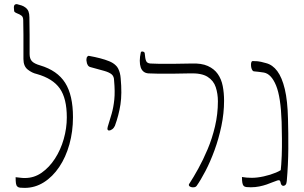

<svg xmlns="http://www.w3.org/2000/svg" viewBox="-20 -901 1478 934"><path d="M56 -39Q70 -38 78.5 -36.5Q87 -35 101 -35Q146 -35 183 -61Q220 -87 247.5 -129.5Q275 -172 290 -224.5Q305 -277 305 -330Q305 -422 271 -470.5Q237 -519 159 -541Q136 -546 115 -562.5Q94 -579 94 -614Q94 -647 94 -675.5Q94 -704 94 -733.5Q94 -763 93 -802Q93 -818 85 -824.5Q77 -831 61 -837Q54 -840 51 -843Q48 -846 48 -858Q47 -865 48 -870.5Q49 -876 52.5 -878.5Q56 -881 62 -881Q75 -878 85 -874.5Q95 -871 103 -865Q114 -857 118.5 -845.5Q123 -834 123 -817Q124 -780 124 -732Q124 -684 124 -639Q124 -615 135.5 -603Q147 -591 175 -583Q259 -558 297 -498Q335 -438 335 -331Q335 -261 317.5 -198.5Q300 -136 268 -88.5Q236 -41 193 -14Q150 13 100 13Q86 13 77.5 12Q69 11 64 6Q59 1 57.5 -9.5Q56 -20 56 -39Z M510 -266Q507 -266 504 -269.5Q501 -273 504 -284Q514 -316 523 -347Q532 -378 536 -416.5Q540 -455 535 -509Q535 -529 523.5 -539Q512 -549 487.5 -556Q463 -563 422 -574Q412 -576 407 -584Q402 -592 401 -604Q400 -608 400.5 -612Q401 -616 401.5 -619Q402 -622 404 -624.5Q406 -627 408 -628.5Q410 -630 414 -629Q442 -624 467 -617.5Q492 -611 511.5 -603Q531 -595 543 -583Q550 -577 555 -567Q560 -557 563 -545.5Q566 -534 567 -521Q574 -445 566 -393Q558 -341 539 -289Q534 -278 525.5 -272Q517 -266 510 -266Z M665 -646Q666 -650 670.5 -650.5Q675 -651 679.5 -648.5Q684 -646 684 -642Q686 -615 691 -604Q696 -593 712 -592Q734 -591 758 -590.5Q782 -590 818 -590.5Q854 -591 911 -592Q960 -594 991 -580Q1022 -566 1039.5 -541Q1057 -516 1063.5 -482.5Q1070 -449 1070 -411Q1070 -350 1057 -288Q1044 -226 1023.5 -170Q1003 -114 979.5 -69Q956 -24 936 4Q932 9 924.5 10Q917 11 909.5 9Q902 7 899.5 2Q897 -3 902 -9Q921 -38 944.5 -80.5Q968 -123 990 -175Q1012 -227 1026 -286.5Q1040 -346 1040 -408Q1040 -445 1029.5 -477Q1019 -509 989.5 -527.5Q960 -546 903 -544Q851 -543 815.5 -542.5Q780 -542 753 -542.5Q726 -543 702 -544Q688 -545 678.5 -552.5Q669 -560 664.5 -573.5Q660 -587 660 -605.5Q660 -624 665 -646Z M1200 10Q1187 10 1178.5 9Q1170 8 1165.5 3.5Q1161 -1 1159 -11.5Q1157 -22 1157 -40Q1171 -38 1180 -37Q1189 -36 1205 -36Q1231 -36 1263 -43Q1295 -50 1322.5 -61.5Q1350 -73 1361 -86L1344 -55Q1349 -101 1350.5 -143.5Q1352 -186 1351.5 -226.5Q1351 -267 1350 -308Q1346 -429 1323 -485Q1300 -541 1264 -548Q1251 -550 1239 -551.5Q1227 -553 1215 -554Q1211 -554 1207.5 -559.5Q1204 -565 1202.5 -572Q1201 -579 1201 -586.5Q1201 -594 1203 -599Q1205 -604 1209 -604Q1220 -604 1233 -603Q1246 -602 1274 -594Q1306 -586 1329 -555Q1352 -524 1365.5 -467.5Q1379 -411 1381 -322Q1383 -254 1382.5 -177Q1382 -100 1375 -20Q1374 -8 1369.5 -2.5Q1365 3 1357 3Q1354 3 1350 -1Q1346 -5 1344 -17Q1342 -23 1338.5 -24Q1335 -25 1329 -23Q1319 -20 1306 -14.5Q1293 -9 1277 -3.5Q1261 2 1241.5 6Q1222 10 1200 10Z"/></svg>

Font: Noto Rashi Hebrew ExtraLight
Style: Regular
Weight: 250
Version: Version 1.006